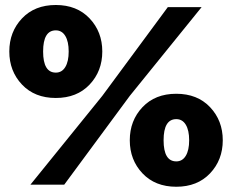

<svg xmlns="http://www.w3.org/2000/svg" viewBox="-20 -728 915 757"><path d="M541.7 -44.6Q491.7 -97.5 491.7 -175Q491.7 -252.5 541.7 -305.4Q591.7 -358.3 675 -358.3Q758.3 -358.3 808.3 -305.4Q858.3 -252.5 858.3 -175Q858.3 -97.5 808.3 -44.6Q758.3 8.3 675 8.3Q591.7 8.3 541.7 -44.6ZM675 -91.7Q699.2 -91.7 712.5 -113.8Q725.8 -135.8 725.8 -175Q725.8 -214.2 712.5 -236.3Q699.2 -258.3 675 -258.3Q625 -258.3 625 -175Q625 -91.7 675 -91.7ZM233.3 0H100L383.3 -350L641.7 -700H775L491.7 -350ZM66.7 -394.6Q16.7 -447.5 16.7 -525Q16.7 -602.5 66.7 -655.4Q116.7 -708.3 200 -708.3Q283.3 -708.3 333.3 -655.4Q383.3 -602.5 383.3 -525Q383.3 -447.5 333.3 -394.6Q283.3 -341.7 200 -341.7Q116.7 -341.7 66.7 -394.6ZM200 -441.7Q224.2 -441.7 237.5 -463.8Q250.8 -485.8 250.8 -525Q250.8 -564.2 237.5 -586.2Q224.2 -608.3 200 -608.3Q150 -608.3 150 -525Q150 -441.7 200 -441.7Z"/></svg>

Font: BoonTook
Style: Regular
Weight: 400
Designer: Sungsit Sawaiwan
Foundry: FontUni
Version: Version 3.0